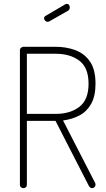

<svg xmlns="http://www.w3.org/2000/svg" viewBox="-20 -973 549 993"><path d="M456 0Q446 0 439 -13Q432 -26 427 -36L267 -348H119V-18Q119 -9 113.5 -4.5Q108 0 101 0Q94 0 88.5 -4.5Q83 -9 83 -18V-714Q83 -721 88 -725.5Q93 -730 101 -731H268Q323 -731 370 -713.5Q417 -696 445.5 -654.5Q474 -613 474 -540Q474 -476 451.5 -436Q429 -396 391 -376Q353 -356 306 -350L471 -29Q473 -26 473.5 -23Q474 -20 474 -18Q474 -13 471.5 -9Q469 -5 465 -2.5Q461 0 456 0ZM119 -384H268Q343 -384 390.5 -420.5Q438 -457 438 -540Q438 -623 390.5 -659Q343 -695 268 -695H119ZM227 -860Q220 -860 214 -865.5Q208 -871 208 -878Q208 -887 216 -891L318 -951Q322 -953 325 -953Q333 -953 337 -947.5Q341 -942 341 -935Q341 -923 331 -917L236 -863Q234 -862 231.5 -861Q229 -860 227 -860Z"/></svg>

Font: Dosis ExtraLight
Style: Regular
Weight: 250
Designer: EdgarTolentino, PabloImpallari, IginoMarini
Foundry: EdgarTolentino, PabloImpallari, IginoMarini
Version: Version 3.001; ttfautohint (v1.8.2)